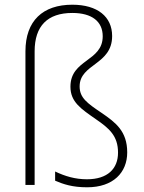

<svg xmlns="http://www.w3.org/2000/svg" viewBox="-20 -785 610 815"><path d="M456 -632C456 -714 394 -765 287 -765C162 -765 88 -697 88 -567V0H127V-567C127 -675 182 -730 287 -730C370 -730 416 -694 416 -631C416 -523 279 -534 279 -417C279 -352 324 -323 387 -279C444 -240 481 -208 481 -137C481 -69 437 -24 349 -24C299 -24 256 -37 214 -57V-18C249 -3 287 10 350 10C461 10 520 -53 520 -138C520 -228 471 -265 411 -306C350 -347 318 -370 318 -418C318 -515 456 -509 456 -632Z"/></svg>

Font: Noto Sans Cherokee ExtraLight
Style: Regular
Weight: 200
Designer: Monotype Design Team
Foundry: Monotype Imaging Inc.
Version: Version 2.001